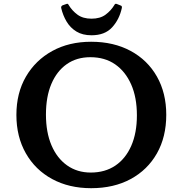

<svg xmlns="http://www.w3.org/2000/svg" viewBox="-20 -976 959 1007"><path d="M458 11Q342 11 253.5 -37Q165 -85 115.5 -172Q66 -259 66 -373Q66 -488 116 -574Q166 -660 254 -708.5Q342 -757 458 -757Q576 -757 665 -709Q754 -661 803 -574.5Q852 -488 852 -374Q852 -258 803 -171.5Q754 -85 665.5 -37Q577 11 458 11ZM456 -71Q531 -71 585 -107.5Q639 -144 668.5 -211.5Q698 -279 698 -371Q698 -465 668 -533Q638 -601 584 -638.5Q530 -676 454 -676Q382 -676 330 -639.5Q278 -603 249.5 -536Q221 -469 221 -375Q221 -282 250 -214Q279 -146 332 -108.5Q385 -71 456 -71ZM460 -791Q413 -791 381 -810.5Q349 -830 329.5 -862.5Q310 -895 301 -934Q299 -943 308 -948L328 -955Q336 -959 340 -950Q358 -920 386.5 -899Q415 -878 460 -878Q505 -878 533.5 -899Q562 -920 580 -950Q584 -959 593 -955L613 -947Q621 -945 619 -934Q606 -874 568 -832.5Q530 -791 460 -791Z"/></svg>

Font: Hahmlet SemiBold
Style: Regular
Weight: 600
Version: Version 1.002